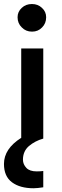

<svg xmlns="http://www.w3.org/2000/svg" viewBox="-29 -706 318 978"><path d="M82 -566.4Q60.5 -586.9 60.5 -618.2Q60.5 -646.5 82 -666Q102.5 -685.5 133.8 -685.5Q164.1 -685.5 184.6 -666Q206.1 -646.5 206.1 -618.2Q206.1 -586.9 185.5 -566.4Q165 -544.9 134.8 -544.9Q134.8 -544.9 133.8 -544.9Q102.5 -544.9 82 -566.4ZM79.1 -459Q92.8 -459 133.8 -459Q148.4 -459 191.4 -459Q191.4 -344.7 191.4 0Q149.4 11.7 118.2 38.1Q87.9 64.5 87.9 107.4Q87.9 130.9 105.5 149.4Q122.1 167 158.2 167Q176.8 167 191.4 165Q191.4 192.4 191.4 248Q161.1 252.9 141.6 252.9Q73.2 252.9 32.2 222.7Q-8.8 192.4 -8.8 128.9Q-8.8 51.8 79.1 -3.9Q79.1 -155.3 79.1 -459Z"/></svg>

Font: Alata=Ham
Style: Regular
Weight: 400
Designer: Spyros Zevelakis, Eben Sorkin
Version: Version 1.004